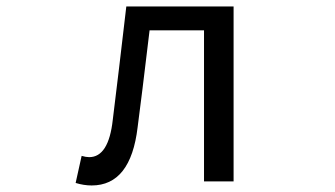

<svg xmlns="http://www.w3.org/2000/svg" viewBox="-20 -563 1040 596"><path d="M264.6 12.7Q240.2 12.7 214.8 4.9L233.4 -79.1Q247.1 -75.2 256.8 -75.2Q317.4 -75.2 330.1 -191.4Q347.7 -333 372.1 -543H705.1V0H613.3V-468.8H444.3Q418.9 -255.9 407.2 -168Q385.7 12.7 264.6 12.7Z"/></svg>

Font: GenEi Gothic M Regular
Style: Regular
Weight: 400
Designer: o_tamon (Modified); [Source Han Sans]
Ryoko NISHIZUKA  (kana & ideographs); Paul D. Hunt (Latin, Greek & Cyrillic); Wenl
Version: Version 1.1a;Original Version 1.004